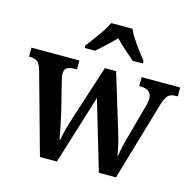

<svg xmlns="http://www.w3.org/2000/svg" viewBox="-111 -881 1018 995"><g transform="rotate(15 398.0 -383.0)"><path d="M67 -435Q58 -467 43.5 -477.5Q29 -488 1 -488H-1V-536H256V-488H245Q217 -488 203 -479.5Q189 -471 189 -446Q189 -438 191.5 -426Q194 -414 197 -403L234 -255Q242 -219 250.5 -177.5Q259 -136 263 -112H266Q270 -136 279 -170.5Q288 -205 299 -239L394 -532H454L544 -237Q555 -203 563 -168Q571 -133 574 -111H577Q581 -136 587.5 -165.5Q594 -195 606 -236L648 -389Q652 -402 654.5 -416.5Q657 -431 657 -439Q657 -488 597 -488H590V-536H797V-488H785Q758 -488 744 -473.5Q730 -459 716 -410L596 0H504L394 -372L279 0H188ZM266 -619Q280 -638 299.5 -664Q319 -690 337 -717Q355 -744 365 -766H479Q488 -744 506 -717Q524 -690 543.5 -664Q563 -638 578 -619V-606H523Q501 -625 471.5 -651Q442 -677 421 -700Q400 -677 371.5 -651Q343 -625 321 -606H266Z"/></g></svg>

Font: Noto Serif Bengali SemiCondensed SemiBold
Style: Regular
Weight: 600
Width: 4
Designer: Juan Bruce, Universal Thirst, Indian Type Foundry and the Monotype Design Team.
Foundry: Monotype Imaging Inc.
Version: Version 2.003; ttfautohint (v1.8.4.7-5d5b)